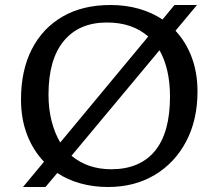

<svg xmlns="http://www.w3.org/2000/svg" viewBox="-20 -734 874 768"><path d="M72 14 156 -87Q112 -133 88 -196Q64 -259 64 -336Q64 -452 107 -536.5Q150 -621 230 -667.5Q310 -714 422 -714Q483 -714 535.5 -699Q588 -684 630 -656L678 -714H768L682 -611Q724 -566 747 -504.5Q770 -443 770 -368Q770 -254 724.5 -168Q679 -82 598.5 -34Q518 14 412 14Q353 14 301.5 -0.5Q250 -15 209 -42L162 14ZM221 -164 573 -588Q509 -644 408 -644Q296 -644 235 -570Q174 -496 174 -356Q174 -298 186.5 -249.5Q199 -201 221 -164ZM425 -57Q539 -57 599.5 -130Q660 -203 660 -348Q660 -405 649 -451.5Q638 -498 618 -533L266 -111Q331 -57 425 -57Z"/></svg>

Font: Literata 7pt
Style: Regular
Weight: 400
Designer: Latin by Veronika Burian and Jose Scaglione. Greek by Irene Vlachou. Cyrillic by Vera Evstafieva.
Foundry: TypeTogether
Version: Version 3.002